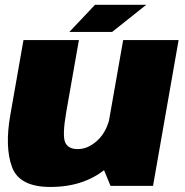

<svg xmlns="http://www.w3.org/2000/svg" viewBox="-20 -756 752 781"><path d="M429.5 0H602.5L706.5 -593H481L392.5 -90ZM301 -593H75.5L22 -288.5Q-1 -158 28.8 -76.8Q58.5 4.5 185 4.5Q332 4.5 424.8 -82Q517.5 -168.5 532 -251.5L429 -290Q417 -223.5 378.2 -186.5Q339.5 -149.5 296 -149.5Q257 -149.5 245 -177.2Q233 -205 249.5 -300.5ZM335.5 -626H436L575 -736.5H441.5ZM262 -626H362L496.5 -736.5H366.5Z"/></svg>

Font: Anybody UltraCondensed Thin Black
Style: Italic
Weight: 900
Italic angle: -10°
Version: Version 1.111